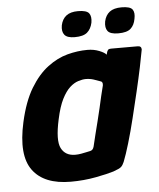

<svg xmlns="http://www.w3.org/2000/svg" viewBox="-48 -663 587 711"><g transform="rotate(-5 245.5 -307.5)"><path d="M187 6Q88 6 46 -51Q4 -108 31 -229Q48 -305 77 -353Q106 -401 142 -428Q178 -455 216 -465Q254 -475 290 -475Q314 -475 334 -467Q354 -459 360 -451L363 -462Q366 -469 369.5 -470.5Q373 -472 380 -472H477Q491 -472 491 -459Q487 -436 478.5 -395Q470 -354 458.5 -305.5Q447 -257 435 -208Q423 -159 410.5 -117Q398 -75 388 -50Q383 -38 376.5 -32Q370 -26 347 -18Q325 -11 280.5 -2.5Q236 6 187 6ZM212 -92Q223 -92 234 -94Q245 -96 254 -98Q263 -100 268 -101Q273 -102 276.5 -105.5Q280 -109 282 -116Q287 -138 293 -161.5Q299 -185 305 -209Q311 -233 316.5 -256.5Q322 -280 326.5 -300.5Q331 -321 336 -339Q337 -346 335 -350Q333 -354 328 -355Q318 -359 304 -363.5Q290 -368 275 -368Q263 -368 247 -363Q231 -358 215.5 -344Q200 -330 186 -302.5Q172 -275 162 -228Q145 -151 160 -121.5Q175 -92 212 -92ZM314 -574Q309 -551 294.5 -538.5Q280 -526 248 -526Q220 -526 210 -538.5Q200 -551 204 -574Q209 -597 224.5 -609Q240 -621 268 -621Q300 -621 309 -609Q318 -597 314 -574ZM474 -574Q470 -551 456 -538.5Q442 -526 410 -526Q380 -526 370.5 -538.5Q361 -551 365 -574Q370 -597 385.5 -609Q401 -621 430 -621Q462 -621 470.5 -609Q479 -597 474 -574Z"/></g></svg>

Font: Glory Thin
Style: Bold Italic
Weight: 700
Italic angle: -12°
Version: Version 1.011